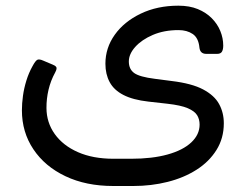

<svg xmlns="http://www.w3.org/2000/svg" viewBox="-20 -477 850 659"><path d="M368.5 161.4Q275.4 161.4 204.8 127.9Q134.1 94.4 94.7 35.5Q55.2 -23.3 55.2 -98.4Q55.2 -121.9 58.8 -147.9Q62.3 -173.8 70.5 -200.3Q78.6 -226.7 91.6 -249.9Q101.3 -268 107.8 -271.6Q114.3 -275.2 128.4 -268.9L161.1 -255.1Q169.4 -252.1 173 -247Q176.6 -241.9 169.4 -228.4Q153.9 -200.1 146.6 -169.2Q139.3 -138.2 139.5 -106.2Q139.7 -56.4 168 -16.8Q196.4 22.8 247.7 45.3Q299.1 67.9 369.6 67.9H430.1Q502.9 67.9 555.4 53.2Q608 38.6 636.6 11.7Q665.1 -15.1 665.1 -49.4Q665.1 -67.6 656.6 -81.5Q648 -95.5 624.5 -105.6Q601 -115.7 555 -120.9L489.1 -128.3Q435.9 -134.3 403.4 -151.2Q370.9 -168 356.4 -195.2Q341.8 -222.4 341.8 -258.2Q341.8 -312.7 373.9 -357.7Q405.9 -402.7 462.9 -430.1Q519.8 -457.5 592.3 -457.5Q630.5 -457.5 659 -445.8Q687.4 -434.1 706.9 -414.4Q726.4 -394.7 736.3 -370.3Q746.2 -345.9 746.2 -320.6Q746.2 -307.2 741.8 -299.7Q737.4 -292.1 725.2 -292.1H688.1Q666.9 -292.1 664.5 -313.6Q661.3 -346.9 641.5 -360.3Q621.8 -373.7 592.7 -373.7Q543.2 -373.7 504.7 -357.2Q466.3 -340.7 444.3 -316.1Q422.2 -291.5 422.2 -266Q422.2 -239.7 440.5 -226.4Q458.8 -213.1 511.4 -206.5L569 -199Q638.6 -190.6 677.3 -170Q716.1 -149.3 732.1 -119.7Q748.2 -90.2 748.2 -53.9Q748.2 -2.4 722.9 37.9Q697.7 78.2 654.4 105.7Q611.1 133.3 555.3 147.3Q499.5 161.4 437.4 161.4Z"/></svg>

Font: Rubik Light
Style: Italic
Weight: 300
Italic angle: -12°
Designer: Hubert and Fischer
Foundry: Hubert and Fischer
Version: Version 2.300;gftools[0.9.30]